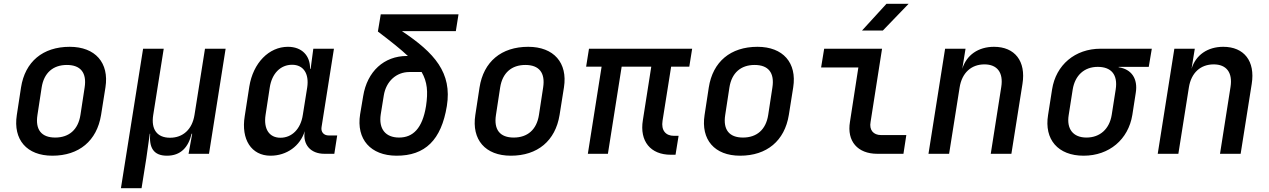

<svg xmlns="http://www.w3.org/2000/svg" viewBox="-20 -805 6640 1005"><path d="M254 10C394 10 487 -68 509 -203L532 -348C552 -476 479 -560 345 -560C204 -560 111 -482 90 -347L68 -203C48 -74 120 10 254 10ZM269 -85C197 -85 164 -126 176 -203L198 -347C210 -424 258 -465 330 -465C402 -465 435 -424 423 -347L401 -203C389 -126 341 -85 269 -85Z M613 180H721L746 23L764 -105H766C760 -34 782 10 854 10C926 10 966 -34 983 -105H986L967 0H1074L1161 -550H1053L998 -203C986 -128 938 -84 870 -84C802 -84 770 -128 782 -203L837 -550H729Z M1396 10C1481 10 1551 -41 1575 -118V-117C1564 -48 1606 0 1678 0H1730L1745 -96H1700C1675 -96 1659 -114 1663 -139L1728 -550H1620L1606 -445H1603C1604 -514 1560 -560 1487 -560C1388 -560 1305 -476 1285 -352L1261 -197C1241 -75 1296 10 1396 10ZM1448 -84C1389 -84 1359 -130 1370 -203L1392 -347C1403 -420 1448 -466 1509 -466C1568 -466 1599 -420 1588 -347L1565 -203C1554 -130 1508 -84 1448 -84Z M2054 10C2206 11 2290 -73 2319 -250C2347 -424 2255 -528 2084 -642H2366L2380 -730H1973L1958 -640C2025 -589 2077 -548 2115 -512H2110C1990 -512 1902 -431 1881 -302L1865 -207C1844 -75 1921 9 2054 10ZM2069 -85C1999 -85 1961 -129 1973 -207L1989 -306C2001 -379 2054 -428 2123 -428H2187C2217 -376 2221 -324 2210 -250C2191 -132 2141 -85 2069 -85Z M2654 10C2794 10 2887 -68 2909 -203L2932 -348C2952 -476 2879 -560 2745 -560C2604 -560 2511 -482 2490 -347L2468 -203C2448 -74 2520 10 2654 10ZM2669 -85C2597 -85 2564 -126 2576 -203L2598 -347C2610 -424 2658 -465 2730 -465C2802 -465 2835 -424 2823 -347L2801 -203C2789 -126 2741 -85 2669 -85Z M3491 5H3516L3532 -94H3508C3464 -94 3440 -123 3448 -173L3493 -456H3588L3603 -550H3063L3048 -456H3129L3057 0H3162L3234 -456H3389L3345 -176C3327 -66 3385 5 3491 5Z M3854 10C3994 10 4087 -68 4109 -203L4132 -348C4152 -476 4079 -560 3945 -560C3804 -560 3711 -482 3690 -347L3668 -203C3648 -74 3720 10 3854 10ZM3869 -85C3797 -85 3764 -126 3776 -203L3798 -347C3810 -424 3858 -465 3930 -465C4002 -465 4035 -424 4023 -347L4001 -203C3989 -126 3941 -85 3869 -85Z M4492 -645H4601L4736 -785H4620ZM4572 0H4709L4724 -98H4592C4551 -98 4529 -125 4537 -167L4597 -550H4294L4278 -452H4473L4429 -167C4412 -66 4469 0 4572 0Z M4840 0H4948L5003 -347C5015 -424 5064 -468 5133 -468C5199 -468 5233 -426 5221 -350L5166 0H5274L5332 -366C5351 -485 5292 -560 5183 -560C5101 -560 5039 -517 5017 -445L5034 -550H4927Z M5652 10C5786 10 5886 -75 5907 -203L5925 -319C5937 -393 5903 -443 5835 -453L5836 -455H5993L6009 -550H5741C5607 -550 5507 -465 5487 -337L5466 -203C5445 -75 5518 10 5652 10ZM5667 -85C5597 -85 5562 -130 5574 -203L5595 -337C5607 -410 5655 -455 5726 -455C5796 -455 5832 -415 5820 -337L5799 -203C5787 -130 5738 -85 5667 -85Z M6040 0H6148L6203 -347C6215 -424 6264 -468 6333 -468C6399 -468 6433 -426 6421 -350L6366 0H6474L6532 -366C6551 -485 6492 -560 6383 -560C6301 -560 6239 -517 6217 -445L6234 -550H6127Z"/></svg>

Font: JetBrains Mono SemiBold
Style: Italic
Weight: 472
Italic angle: -9°
Monospace: yes
Designer: Philipp Nurullin, Konstantin Bulenkov
Foundry: JetBrains
Version: Version 2.305